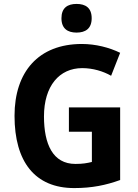

<svg xmlns="http://www.w3.org/2000/svg" viewBox="-20 -999 705 978"><path d="M370 -979C324 -979 293 -959 293 -906C293 -853 325 -833 370 -833C415 -833 447 -853 447 -906C447 -959 416 -979 370 -979ZM331 -452V-328H448V-174C423 -168 402 -164 364 -164C249 -164 204 -265 204 -406C204 -561 282 -652 399 -652C453 -652 506 -636 546 -613L592 -730C537 -757 467 -775 397 -775C176 -775 54 -633 54 -409C54 -175 158 -41 358 -41C449 -41 520 -56 592 -82V-452Z"/></svg>

Font: Noto Sans Tamil UI SemiCondensed
Style: Bold
Weight: 700
Width: 4
Designer: Jelle Bosma - Monotype Design Team
Foundry: Monotype Imaging Inc.
Version: Version 2.004